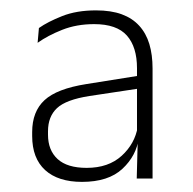

<svg xmlns="http://www.w3.org/2000/svg" viewBox="-20 -666 372 370"><path d="M243.5 -322 245.5 -398.5 244 -401.5V-506V-534.5Q244 -575.5 224.5 -597.5Q205 -619.5 161.5 -619.5Q127.5 -619.5 99.8 -608.5Q72 -597.5 52.5 -583.5L55 -612Q72 -624 99.8 -635Q127.5 -646 165 -646Q194 -646 214.5 -638.5Q235 -631 248.2 -616.5Q261.5 -602 267.8 -581.2Q274 -560.5 274 -534V-322ZM138 -315.5Q92 -315.5 67 -338.2Q42 -361 42 -404V-411.5Q42 -451 65.8 -473Q89.5 -495 146.5 -504L250 -520.5L252 -496L152.5 -481Q107.5 -474 90 -457.8Q72.5 -441.5 72.5 -413V-406.5Q72.5 -376.5 91 -359.5Q109.5 -342.5 147 -342.5Q189 -342.5 214.5 -365.8Q240 -389 245.5 -422L254 -400.5H247.5Q243 -366 216 -340.8Q189 -315.5 138 -315.5Z"/></svg>

Font: Anek Bangla
Style: Extra-light
Weight: 200
Designer: Sulekha Rajkumar (Bangla), Yesha Goshar (Latin)
Foundry: Ek Type
Version: Version 1.002;March 21, 2022;FontCreator 13.0.0.2683 64-bit